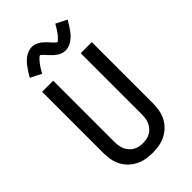

<svg xmlns="http://www.w3.org/2000/svg" viewBox="-288 -1071 1175 1175"><g transform="rotate(-45 300.0 -483.0)"><path d="M300 8Q271 8 242.5 3Q214 -2 188.5 -15Q163 -28 142 -48.5Q121 -69 108 -94.5Q95 -120 90 -148.5Q85 -177 85 -206V-735H181V-206Q181 -190 183.5 -173Q186 -156 192.5 -141Q199 -126 210 -113Q221 -100 235.5 -91.5Q250 -83 266.5 -79.5Q283 -76 300 -76Q317 -76 333.5 -79.5Q350 -83 364.5 -91.5Q379 -100 390 -113Q401 -126 407.5 -141Q414 -156 416.5 -173Q419 -190 419 -206V-735H515V-206Q515 -177 510 -148.5Q505 -120 492 -94.5Q479 -69 458 -48.5Q437 -28 411.5 -15Q386 -2 357.5 3Q329 8 300 8ZM366 -812Q361 -812 355.5 -812.5Q350 -813 345 -814.5Q340 -816 335.5 -817.5Q331 -819 326 -821.5Q321 -824 317 -826.5Q313 -829 309 -832Q305 -835 300.5 -838.5Q296 -842 292 -845.5Q288 -849 284.5 -853Q281 -857 277.5 -860.5Q274 -864 270.5 -867.5Q267 -871 263 -875.5Q259 -880 255.5 -884Q252 -888 248.5 -891Q245 -894 240.5 -898Q236 -902 234 -902Q230 -902 227 -899Q224 -896 219.5 -892.5Q215 -889 213 -886Q211 -883 208.5 -880.5Q206 -878 203.5 -875Q201 -872 198.5 -868.5Q196 -865 193.5 -861.5Q191 -858 188 -854Q185 -850 182 -845Q179 -840 176 -835Q173 -830 170 -824.5Q167 -819 163 -813L92 -849Q102 -867 112 -882Q122 -897 131 -909.5Q140 -922 150 -932.5Q160 -943 173 -952.5Q186 -962 201.5 -968Q217 -974 234 -974Q239 -974 244.5 -973.5Q250 -973 255 -971.5Q260 -970 264.5 -968.5Q269 -967 274 -964.5Q279 -962 283 -959.5Q287 -957 291 -954.5Q295 -952 299.5 -948Q304 -944 308 -940.5Q312 -937 315.5 -933.5Q319 -930 322.5 -926Q326 -922 329.5 -918.5Q333 -915 337 -910.5Q341 -906 344.5 -902Q348 -898 351.5 -895Q355 -892 359.5 -888Q364 -884 366 -884Q370 -884 373 -887Q376 -890 380.5 -894Q385 -898 387 -900.5Q389 -903 391.5 -905.5Q394 -908 396.5 -911Q399 -914 401.5 -917.5Q404 -921 406.5 -924.5Q409 -928 412 -932.5Q415 -937 418 -941.5Q421 -946 424 -951Q427 -956 430 -961.5Q433 -967 437 -973L508 -937Q498 -919 488 -904Q478 -889 469 -876.5Q460 -864 450 -853.5Q440 -843 427 -833.5Q414 -824 398.5 -818Q383 -812 366 -812Z"/></g></svg>

Font: Iosevka Aile Medium
Style: Regular
Weight: 500
Designer: Belleve Invis
Foundry: Belleve Invis
Version: Version 27.3.5; ttfautohint (v1.8.4)